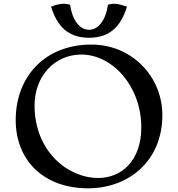

<svg xmlns="http://www.w3.org/2000/svg" viewBox="-20 -1002 958 1033"><path d="M64.5 -356C64.5 -137.2 217.3 11.2 453.6 11.2C668 11.2 853.5 -131.8 853.5 -383.8C853.5 -587.4 691.9 -762.2 471.7 -762.2C220.7 -762.2 64.5 -588.9 64.5 -356ZM166 -434.1C166 -595.2 276.4 -708.5 417.5 -708.5C585.9 -708.5 740.2 -537.6 740.2 -316.4C740.2 -137.2 633.3 -44.4 508.8 -44.4C342.3 -44.4 166 -190.9 166 -434.1ZM459 -798.8C572.3 -798.8 631.8 -862.3 663.1 -966.3C627.4 -977.5 596.7 -988.8 561 -976.6C549.3 -895 510.3 -841.8 459 -841.8C407.7 -841.8 368.7 -895 356.9 -976.6C321.3 -987.3 290.5 -980 254.9 -966.3C286.1 -862.3 345.7 -798.8 459 -798.8Z"/></svg>

Font: Stoke
Style: Light
Weight: 300
Designer: Nicole Fally
Foundry: Nicole Fally
Version: Version 1.001